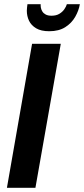

<svg xmlns="http://www.w3.org/2000/svg" viewBox="-20 -896 401 916"><path d="M13 0 133 -687H270L149 0ZM215 -747Q176 -747 152.5 -761Q129 -775 118.5 -797Q108 -819 108 -845Q108 -852 109 -860Q110 -868 111 -876H174Q174 -872 174 -867.5Q174 -863 175 -859Q177 -849 182.5 -840.5Q188 -832 198.5 -826.5Q209 -821 226 -821Q248 -821 263 -830Q278 -839 287 -852Q296 -865 299 -876H361Q356 -846 339 -816Q322 -786 291.5 -766.5Q261 -747 215 -747Z"/></svg>

Font: Archivo Condensed
Style: Bold Italic
Weight: 700
Width: 3
Italic angle: -10°
Designer: Hector Gatti
Foundry: Omnibus-Type
Version: Version 2.001